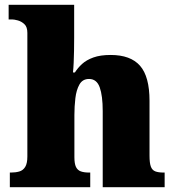

<svg xmlns="http://www.w3.org/2000/svg" viewBox="-20 -780 731 800"><path d="M21 0V-61H25Q45 -61 60.5 -65.5Q76 -70 85 -84.5Q94 -99 94 -128V-643Q94 -668 81.5 -679.5Q69 -691 54 -695Q39 -699 31 -699H16V-760H289V-622Q289 -595 288.5 -568.5Q288 -542 287 -519Q286 -496 284 -478H292Q304 -497 322 -513.5Q340 -530 369 -540.5Q398 -551 441 -551Q524 -551 563.5 -506Q603 -461 603 -360V-131Q603 -101 608.5 -86Q614 -71 627 -66Q640 -61 662 -61H666V0H408V-317Q408 -381 395.5 -416Q383 -451 351 -451Q324 -451 311 -428Q298 -405 294 -370.5Q290 -336 290 -301V-125Q290 -98 296.5 -84.5Q303 -71 316.5 -66Q330 -61 352 -61H356V0Z"/></svg>

Font: Noto Rashi Hebrew Black
Style: Regular
Weight: 900
Version: Version 1.006